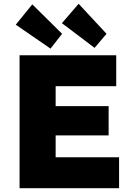

<svg xmlns="http://www.w3.org/2000/svg" viewBox="-20 -991 699 1011"><path d="M83 0V-700H592V-537H273V-432H552V-278H273V-163H607V0ZM478 -739 306 -869 394 -971 541 -813ZM150 -968 307 -813 246 -735 63 -861Z"/></svg>

Font: Mach ExtraBold
Style: Regular
Weight: 800
Version: Version 1.002